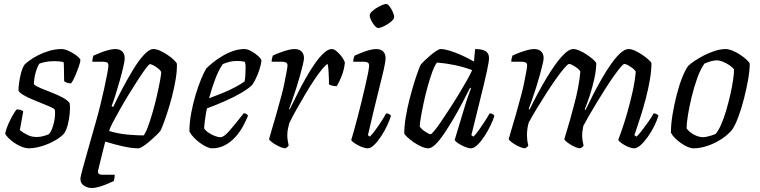

<svg xmlns="http://www.w3.org/2000/svg" viewBox="-20 -747 3826 967"><path d="M126 0Q109 0 89 -8Q69 -16 51.5 -28Q34 -40 21.5 -53Q9 -66 6 -75Q12 -101 23.5 -126Q35 -151 46.5 -170.5Q58 -190 64 -196Q71 -196 77 -195Q83 -194 88.5 -191.5Q94 -189 97 -186Q94 -169 89.5 -144Q85 -119 80 -92Q95 -79 117 -68Q139 -57 164 -57Q181 -57 198 -61.5Q215 -66 226 -71Q234 -79 240.5 -94.5Q247 -110 251.5 -129Q256 -148 257 -165.5Q258 -183 256 -194Q254 -200 235.5 -208Q217 -216 191 -226.5Q165 -237 139 -248Q113 -259 94.5 -270.5Q76 -282 73 -292Q73 -304 76 -328.5Q79 -353 86 -379.5Q93 -406 104 -422Q112 -430 129.5 -443Q147 -456 172.5 -469Q198 -482 228.5 -491Q259 -500 292 -500Q302 -500 317.5 -494Q333 -488 348.5 -478.5Q364 -469 374.5 -459.5Q385 -450 385 -444Q385 -436 377 -412.5Q369 -389 358.5 -364.5Q348 -340 338 -327Q331 -327 324 -328.5Q317 -330 311.5 -333Q306 -336 303 -338Q303 -351 302.5 -368.5Q302 -386 302 -403.5Q302 -421 301 -433Q291 -437 278 -438Q265 -439 253 -439Q228 -439 206.5 -434.5Q185 -430 178 -426Q168 -411 159.5 -381.5Q151 -352 151 -322Q161 -313 186 -302.5Q211 -292 241 -280.5Q271 -269 296 -255.5Q321 -242 331 -227Q334 -204 331 -174Q328 -144 321 -117.5Q314 -91 303 -75Q290 -60 269 -46.5Q248 -33 223 -22.5Q198 -12 172.5 -6Q147 0 126 0Z M443 200Q422 200 403.5 188.5Q385 177 385 154Q385 144 396.5 102Q408 60 426 -3.5Q444 -67 465 -141Q474 -172 484.5 -214.5Q495 -257 504.5 -300Q514 -343 520 -375Q526 -407 526 -417Q526 -428 519.5 -432Q513 -436 500 -436H445Q445 -444 447 -453.5Q449 -463 451 -467Q467 -474 487 -482Q507 -490 526.5 -495Q546 -500 560 -500Q583 -500 595.5 -488Q608 -476 608 -454Q608 -439 600 -405.5Q592 -372 581 -333.5Q570 -295 559.5 -262Q549 -229 542 -213L550 -208Q570 -251 596.5 -301Q623 -351 651 -397Q679 -443 705.5 -471.5Q732 -500 752 -500Q768 -500 787.5 -491Q807 -482 826 -469Q845 -456 857.5 -443.5Q870 -431 871 -425Q872 -390 864.5 -346Q857 -302 845.5 -258Q834 -214 821.5 -176.5Q809 -139 799.5 -114.5Q790 -90 787 -87Q781 -79 766.5 -65Q752 -51 734.5 -36Q717 -21 701 -10.5Q685 0 676 0Q644 0 599 -10Q554 -20 510 -34L475 107Q471 121 476.5 127Q482 133 495 133H558Q558 141 556.5 149.5Q555 158 553 165Q538 172 517.5 180.5Q497 189 477 194.5Q457 200 443 200ZM703 -65Q713 -76 725 -108.5Q737 -141 749 -182.5Q761 -224 770.5 -266Q780 -308 786 -340.5Q792 -373 792 -385Q787 -394 775.5 -403Q764 -412 752.5 -418Q741 -424 735 -424Q731 -424 715 -403Q699 -382 676.5 -347.5Q654 -313 629.5 -273Q605 -233 583.5 -195Q562 -157 547 -128Q532 -99 530 -87Q577 -73 624 -69Q671 -65 703 -65Z M1047 0Q1037 0 1021.5 -7Q1006 -14 989 -26Q972 -38 957.5 -53Q943 -68 934 -84Q934 -129 943 -177.5Q952 -226 965.5 -270.5Q979 -315 993.5 -350Q1008 -385 1019 -402Q1028 -412 1048 -428.5Q1068 -445 1094.5 -461.5Q1121 -478 1151 -489Q1181 -500 1211 -500Q1226 -500 1246 -489Q1266 -478 1281 -464Q1296 -450 1297 -441Q1294 -420 1286.5 -396.5Q1279 -373 1269 -352.5Q1259 -332 1250 -319Q1232 -301 1195.5 -279.5Q1159 -258 1113.5 -238Q1068 -218 1022 -201Q1016 -170 1012.5 -144.5Q1009 -119 1008 -101Q1014 -90 1028.5 -80Q1043 -70 1060 -63Q1077 -56 1090 -56Q1099 -56 1109.5 -63.5Q1120 -71 1134 -86.5Q1148 -102 1166 -124.5Q1184 -147 1208 -177Q1216 -176 1221.5 -172.5Q1227 -169 1229 -164Q1219 -139 1203.5 -110.5Q1188 -82 1165.5 -57Q1143 -32 1113.5 -16Q1084 0 1047 0ZM1033 -252Q1066 -264 1100 -278Q1134 -292 1163.5 -307.5Q1193 -323 1212 -337Q1214 -347 1215 -358Q1216 -369 1216 -378Q1217 -394 1217 -409.5Q1217 -425 1213 -436Q1203 -438 1193 -439Q1183 -440 1174 -440Q1153 -440 1135 -435.5Q1117 -431 1102 -424Q1081 -394 1063.5 -347.5Q1046 -301 1033 -252Z M1417 0Q1409 0 1396 -5Q1383 -10 1370 -17.5Q1357 -25 1347 -33Q1337 -41 1335 -46Q1339 -61 1348.5 -93Q1358 -125 1371 -169.5Q1384 -214 1397 -264Q1406 -296 1412.5 -329Q1419 -362 1423.5 -386Q1428 -410 1428 -417Q1428 -428 1421 -432Q1414 -436 1401 -436H1348Q1348 -444 1350 -452.5Q1352 -461 1354 -467Q1371 -475 1391 -482.5Q1411 -490 1430 -495Q1449 -500 1462 -500Q1486 -500 1498.5 -488Q1511 -476 1511 -454Q1511 -445 1505.5 -422Q1500 -399 1491.5 -368Q1483 -337 1472.5 -304Q1462 -271 1452 -243Q1442 -215 1436 -199L1439 -196Q1456 -230 1476.5 -271.5Q1497 -313 1520 -353.5Q1543 -394 1566 -427Q1589 -460 1611 -480Q1633 -500 1651 -500Q1661 -500 1672 -491.5Q1683 -483 1693 -471.5Q1703 -460 1709.5 -448.5Q1716 -437 1717 -431Q1713 -396 1701.5 -366Q1690 -336 1676 -313Q1664 -313 1653.5 -315.5Q1643 -318 1637 -322Q1637 -331 1636.5 -350.5Q1636 -370 1634.5 -391.5Q1633 -413 1630 -425Q1621 -421 1602.5 -399Q1584 -377 1561.5 -343Q1539 -309 1516 -270Q1493 -231 1472 -193.5Q1451 -156 1437 -127Q1433 -113 1430 -97.5Q1427 -82 1427 -66Q1427 -53 1429 -40Q1431 -27 1434 -14Q1432 -11 1428.5 -7.5Q1425 -4 1417 0Z M1832 0Q1819 0 1800.5 -7.5Q1782 -15 1767 -25Q1752 -35 1749 -42Q1753 -54 1761 -83Q1769 -112 1779.5 -151Q1790 -190 1800 -231.5Q1810 -273 1819 -311.5Q1828 -350 1833.5 -378Q1839 -406 1839 -417Q1839 -428 1832 -432Q1825 -436 1813 -436H1759Q1759 -445 1761.5 -454Q1764 -463 1766 -467Q1782 -474 1802 -482Q1822 -490 1841 -495Q1860 -500 1874 -500Q1897 -500 1909.5 -488Q1922 -476 1922 -454Q1922 -445 1918 -422.5Q1914 -400 1905.5 -366Q1897 -332 1886 -287Q1875 -242 1861.5 -187Q1848 -132 1833 -66L1843 -59Q1853 -69 1868.5 -89.5Q1884 -110 1899.5 -134Q1915 -158 1925 -176Q1934 -176 1940.5 -172Q1947 -168 1949 -164Q1943 -143 1930 -115Q1917 -87 1899.5 -60.5Q1882 -34 1864.5 -17Q1847 0 1832 0ZM1885 -606Q1877 -606 1867 -617.5Q1857 -629 1849.5 -644Q1842 -659 1842 -670Q1842 -678 1852 -688Q1862 -698 1876 -706.5Q1890 -715 1903.5 -721Q1917 -727 1924 -727Q1933 -727 1942 -715Q1951 -703 1958 -687.5Q1965 -672 1965 -661Q1965 -653 1955.5 -643.5Q1946 -634 1932.5 -625.5Q1919 -617 1906 -611.5Q1893 -606 1885 -606Z M2137 0Q2122 0 2102 -9Q2082 -18 2063 -31Q2044 -44 2031 -56.5Q2018 -69 2016 -75Q2016 -112 2023.5 -157Q2031 -202 2042.5 -247Q2054 -292 2066 -330.5Q2078 -369 2087.5 -394Q2097 -419 2100 -423Q2106 -430 2119 -442.5Q2132 -455 2148 -468.5Q2164 -482 2178 -491Q2192 -500 2200 -500Q2218 -500 2245.5 -491.5Q2273 -483 2305.5 -468.5Q2338 -454 2367 -437L2373 -500Q2409 -500 2426 -489Q2443 -478 2443 -454Q2443 -438 2431.5 -385Q2420 -332 2399.5 -250.5Q2379 -169 2354 -66L2365 -59Q2375 -69 2389.5 -89Q2404 -109 2419.5 -132.5Q2435 -156 2446 -176Q2455 -176 2461.5 -172Q2468 -168 2470 -164Q2464 -143 2450.5 -115Q2437 -87 2420 -61Q2403 -35 2385 -17.5Q2367 0 2352 0Q2340 0 2321.5 -7.5Q2303 -15 2288 -25Q2273 -35 2270 -42L2323 -218Q2329 -238 2335 -255Q2341 -272 2345.5 -284.5Q2350 -297 2353 -301L2347 -304Q2330 -270 2308.5 -229Q2287 -188 2263 -147.5Q2239 -107 2216.5 -73.5Q2194 -40 2173.5 -20Q2153 0 2137 0ZM2149 -71Q2153 -71 2168 -89Q2183 -107 2203.5 -137.5Q2224 -168 2247.5 -204Q2271 -240 2293 -276.5Q2315 -313 2332.5 -344Q2350 -375 2358 -394Q2315 -410 2268.5 -419.5Q2222 -429 2181 -432Q2170 -419 2158 -387Q2146 -355 2134.5 -313.5Q2123 -272 2114 -230Q2105 -188 2099.5 -155.5Q2094 -123 2094 -110Q2103 -96 2122 -83.5Q2141 -71 2149 -71Z M2624 0Q2616 0 2603 -5Q2590 -10 2577 -17.5Q2564 -25 2554 -33Q2544 -41 2542 -46Q2546 -61 2555.5 -93Q2565 -125 2578 -169.5Q2591 -214 2604 -264Q2613 -296 2619.5 -329Q2626 -362 2630.5 -386Q2635 -410 2635 -417Q2635 -428 2628 -432Q2621 -436 2608 -436H2555Q2555 -444 2557 -452.5Q2559 -461 2561 -467Q2578 -475 2598 -482.5Q2618 -490 2637 -495Q2656 -500 2669 -500Q2693 -500 2705.5 -488Q2718 -476 2718 -454Q2718 -445 2712.5 -422Q2707 -399 2698.5 -368Q2690 -337 2679.5 -304Q2669 -271 2659 -243Q2649 -215 2643 -199L2647 -195Q2664 -230 2685.5 -270.5Q2707 -311 2731 -351.5Q2755 -392 2779.5 -425.5Q2804 -459 2826.5 -479.5Q2849 -500 2867 -500Q2881 -500 2900 -491.5Q2919 -483 2937.5 -470.5Q2956 -458 2969 -446Q2982 -434 2983 -428Q2983 -395 2973.5 -351.5Q2964 -308 2950.5 -266.5Q2937 -225 2925 -196L2929 -193Q2945 -227 2966 -268Q2987 -309 3010.5 -350Q3034 -391 3058 -425Q3082 -459 3104.5 -479.5Q3127 -500 3146 -500Q3160 -500 3178.5 -491.5Q3197 -483 3215.5 -470.5Q3234 -458 3247 -446Q3260 -434 3261 -428Q3261 -391 3253 -345Q3245 -299 3233 -252.5Q3221 -206 3208 -165.5Q3195 -125 3186 -98.5Q3177 -72 3175 -66L3186 -59Q3196 -68 3212 -88.5Q3228 -109 3245 -133Q3262 -157 3272 -176Q3281 -176 3287.5 -172Q3294 -168 3296 -164Q3290 -143 3276.5 -115Q3263 -87 3244.5 -60.5Q3226 -34 3207.5 -17Q3189 0 3174 0Q3161 0 3143.5 -7.5Q3126 -15 3111.5 -25Q3097 -35 3094 -43Q3099 -56 3112 -93Q3125 -130 3139.5 -180.5Q3154 -231 3166 -285Q3178 -339 3182 -387Q3175 -397 3164 -405Q3153 -413 3142 -419Q3131 -425 3125 -425Q3119 -425 3104.5 -407.5Q3090 -390 3069.5 -361Q3049 -332 3027 -297Q3005 -262 2983.5 -227Q2962 -192 2945 -162Q2928 -132 2918 -113Q2916 -102 2914 -90Q2912 -78 2912 -66Q2912 -52 2914 -39.5Q2916 -27 2919 -14Q2918 -11 2913.5 -7Q2909 -3 2902 0Q2894 0 2881 -5Q2868 -10 2855.5 -17.5Q2843 -25 2833.5 -33Q2824 -41 2822 -46Q2825 -57 2832.5 -81Q2840 -105 2850.5 -141.5Q2861 -178 2873 -225Q2883 -262 2891.5 -306Q2900 -350 2903 -387Q2897 -397 2886 -405Q2875 -413 2864 -419Q2853 -425 2846 -425Q2840 -425 2821.5 -403.5Q2803 -382 2779 -348Q2755 -314 2729.5 -274Q2704 -234 2681 -196Q2658 -158 2643 -130Q2639 -117 2636.5 -100.5Q2634 -84 2634 -66Q2634 -55 2635.5 -41.5Q2637 -28 2641 -14Q2639 -11 2635.5 -7.5Q2632 -4 2624 0Z M3473 0Q3460 0 3443.5 -7Q3427 -14 3410 -26Q3393 -38 3379.5 -51.5Q3366 -65 3359 -79Q3359 -120 3367 -169Q3375 -218 3387.5 -267Q3400 -316 3415.5 -355.5Q3431 -395 3446 -415Q3457 -426 3478.5 -440.5Q3500 -455 3526.5 -468.5Q3553 -482 3581.5 -491Q3610 -500 3635 -500Q3649 -500 3668 -492.5Q3687 -485 3706 -472.5Q3725 -460 3739 -447.5Q3753 -435 3756 -426Q3756 -393 3748 -347Q3740 -301 3727.5 -252Q3715 -203 3699.5 -160.5Q3684 -118 3667 -93Q3643 -65 3610.5 -44.5Q3578 -24 3542 -12Q3506 0 3473 0ZM3520 -56Q3528 -56 3540 -58.5Q3552 -61 3564.5 -65Q3577 -69 3585 -73Q3599 -90 3612.5 -121Q3626 -152 3637.5 -191Q3649 -230 3658 -269.5Q3667 -309 3672 -343Q3677 -377 3677 -398Q3668 -409 3653 -419Q3638 -429 3621 -436Q3604 -443 3589 -443Q3576 -443 3560.5 -438.5Q3545 -434 3528 -427Q3508 -399 3492 -354.5Q3476 -310 3464 -261Q3452 -212 3445 -169Q3438 -126 3438 -100Q3447 -88 3460.5 -78Q3474 -68 3490 -62Q3506 -56 3520 -56Z"/></svg>

Font: Texturina 12pt Light
Style: Italic
Weight: 300
Italic angle: -11°
Designer: Guillermo Torres Carreño
Foundry: Omnibus-Type
Version: Version 1.002